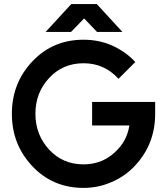

<svg xmlns="http://www.w3.org/2000/svg" viewBox="-20 -906 805 938"><path d="M203 -750H327L391 -816L454 -750H578L453 -886H328ZM388 -712Q239 -712 139 -607Q38 -501 38 -350Q38 -200 138 -94Q238 12 388 12Q461 12 526 -17Q559 -31 587.5 -51Q616 -71 640 -97Q738 -202 738 -350V-408H430V-293H612Q607 -260 593.5 -231.5Q580 -203 558 -179Q490 -103 388 -103Q287 -103 220 -175Q153 -248 153 -350Q153 -453 220 -525Q287 -597 388 -597Q490 -597 559 -521L641 -603Q617 -629 588.5 -649Q560 -669 527 -684Q495 -698 460 -705Q425 -712 388 -712Z"/></svg>

Font: Unageo
Style: SemiBold
Weight: 600
Designer: Richard Sepsi
Foundry: Richard Sepsi
Version: Version 2.000